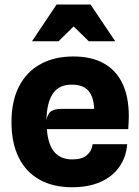

<svg xmlns="http://www.w3.org/2000/svg" viewBox="-20 -800 601 828"><path d="M291.5 7.5Q208.5 7.5 150 -25.5Q91.5 -58.5 60.5 -121.2Q29.5 -184 29.5 -273Q29.5 -365 62.5 -428.2Q95.5 -491.5 155.5 -524Q215.5 -556.5 296 -556.5Q374 -556.5 427.2 -527Q480.5 -497.5 508 -440Q535.5 -382.5 535.5 -298.5Q535.5 -288 534.8 -274.2Q534 -260.5 533 -243H182Q187.5 -175 215 -143.8Q242.5 -112.5 292 -112.5Q333 -112.5 354.2 -130.5Q375.5 -148.5 379.5 -178H528.5Q524 -121.5 494.2 -79.8Q464.5 -38 413 -15.2Q361.5 7.5 291.5 7.5ZM245.5 -330.5H386Q384 -383 360.8 -409Q337.5 -435 289.5 -435Q233 -435 207 -394.8Q181 -354.5 180.5 -280.5Q184.5 -309 200 -319.8Q215.5 -330.5 245.5 -330.5ZM118 -622 224 -780.5H370.5L477 -622H363L297.5 -686L232.5 -622Z"/></svg>

Font: Spline Sans
Style: Regular
Weight: 400
Designer: Eben Sorkin, Mirko Velimirovic
Foundry: Sorkin Type
Version: Version 1.001